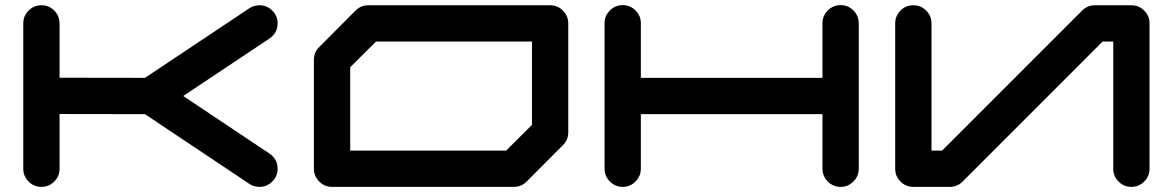

<svg xmlns="http://www.w3.org/2000/svg" viewBox="-20 -729 4575 749"><path d="M1031.2 -129.9Q1063 -107.9 1063 -70.8Q1063 -41.5 1042.2 -20.8Q1021.5 0 992.2 0Q969.7 0 952.1 -12.2L545.4 -283.7L212.4 -284.2V-70.8Q212.4 -41.5 191.7 -20.8Q170.9 0 141.6 0Q112.3 0 91.6 -20.8Q70.8 -41.5 70.8 -70.8V-637.7Q70.8 -667 91.6 -687.7Q112.3 -708.5 141.6 -708.5Q170.9 -708.5 191.4 -688.2Q211.9 -668 212.4 -637.7V-425.8L545.4 -425.3L952.1 -696.3Q969.7 -708.5 992.2 -708.5Q1021.5 -708.5 1042.2 -687.7Q1063 -667 1063 -637.7Q1063 -601.1 1031.2 -578.6L694.8 -354.5Z M2055.2 -241.7V-566.9H1446.8L1346.2 -466.8V-141.6H1954.6ZM2126 -708.5Q2155.3 -708.5 2176 -687.7Q2196.8 -667 2196.8 -637.7V-212.4Q2196.8 -183.1 2175.8 -162.6L2034.2 -20.5Q2013.7 0 1983.9 0H1275.4Q1246.1 0 1225.3 -20.8Q1204.6 -41.5 1204.6 -70.8V-496.1Q1204.6 -525.4 1225.6 -545.9L1367.2 -688Q1387.7 -708.5 1417 -708.5Z M3330.1 -638.2V-71.3Q3330.1 -42 3309.3 -21Q3288.6 0 3259.3 0Q3230 0 3209.2 -21Q3188.5 -42 3188.5 -71.3V-283.7H2480V-71.3Q2480 -42 2459.2 -21Q2438.5 0 2409.2 0Q2379.9 0 2359.1 -21Q2338.4 -42 2338.4 -71.3V-638.2Q2338.4 -667.5 2359.1 -688.2Q2379.9 -709 2409.2 -709Q2438.5 -709 2459.2 -688.2Q2480 -667.5 2480 -638.2V-425.3H3188.5V-638.2Q3188.5 -667.5 3209.2 -688.2Q3230 -709 3259.3 -709Q3288.6 -709 3309.1 -688.5Q3329.6 -668 3330.1 -638.2Z M4464.4 -637.7V-70.8Q4464.4 -41.5 4443.6 -20.8Q4422.9 0 4393.6 0Q4364.3 0 4343.5 -20.8Q4322.8 -41.5 4322.8 -70.8V-566.9H4281.2L3734.9 -20.5Q3714.4 0 3684.6 0H3543Q3513.7 0 3492.9 -20.8Q3472.2 -41.5 3472.2 -70.8V-637.7Q3472.2 -667 3492.9 -687.7Q3513.7 -708.5 3543 -708.5Q3572.3 -708.5 3593 -687.7Q3613.8 -667 3613.8 -637.7V-141.6H3655.3L4201.7 -688Q4222.2 -708.5 4252 -708.5H4393.6Q4422.9 -708.5 4443.6 -687.7Q4464.4 -667 4464.4 -637.7Z"/></svg>

Font: Robtronika
Style: Regular
Weight: 400
Designer: GGBot
Version: 1.00